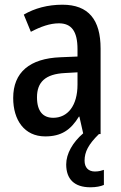

<svg xmlns="http://www.w3.org/2000/svg" viewBox="-20 -569 513 815"><path d="M339 113C339 76 355 44 400 0H407V-363C407 -485 356 -549 245 -549C183 -549 127 -534 81 -507L111 -434C153 -456 192 -470 230 -470C283 -470 309 -437 309 -360V-329L237 -326C106 -321 36 -262 36 -153C36 -60 83 10 172 10C240 10 280 -17 315 -74H317L333 -3C289 35 261 83 261 129C261 191 295 226 364 226C388 226 407 222 421 216V152C412 155 400 159 383 159C355 159 339 142 339 113ZM256 -259 309 -262V-210C309 -120 267 -69 206 -69C163 -69 137 -96 137 -156C137 -220 172 -255 256 -259Z"/></svg>

Font: Noto Sans Lao Looped Condensed Medium
Style: Regular
Weight: 500
Width: 3
Designer: Mark Frömberg, Ben Mitchell
Foundry: The Fontpad Ltd
Version: Version 1.002